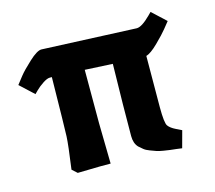

<svg xmlns="http://www.w3.org/2000/svg" viewBox="-85 -650 863 770"><g transform="rotate(-15 346.0 -265.5)"><path d="M285 -167 288 0H245L151 2L130 -17Q144 -117 145.5 -151.5Q147 -186 150 -396H141Q130 -396 112 -384Q94 -372 82 -360L69 -347L12 -400Q22 -413 37 -432Q52 -451 86 -482.5Q120 -514 138 -514L530 -497Q551 -497 588 -534L600 -546L657 -493Q648 -482 634 -464.5Q620 -447 588.5 -416Q557 -385 538 -380L537 -167Q537 -102 546 -89.5Q555 -77 576.5 -66.5Q598 -56 600 -55L581 15Q577 14 558.5 12Q540 10 532 9Q524 8 505.5 5Q487 2 477.5 -1.5Q468 -5 453 -10.5Q438 -16 429.5 -23Q421 -30 412 -38Q396 -55 396 -85Q396 -196 400 -384L285 -390Z"/></g></svg>

Font: Andada SC
Style: Bold
Weight: 700
Designer: Carolina Giovagnoli
Foundry: Carolina Giovagnoli
Version: Version 1.003